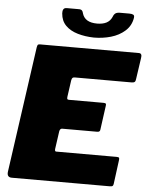

<svg xmlns="http://www.w3.org/2000/svg" viewBox="-62 -1003 817 1053"><g transform="rotate(5 346.5 -476.5)"><path d="M117 -725Q119 -736 122 -739Q125 -742 134 -742H678Q697 -742 692 -715L675 -599Q674 -587 669 -582.5Q664 -578 650 -578H340Q331 -578 327 -574.5Q323 -571 321 -560L308 -468Q307 -458 309.5 -455.5Q312 -453 319 -453H508Q519 -453 521.5 -449Q524 -445 522 -436L504 -305Q503 -292 488 -292H295Q283 -292 280 -276L266 -177Q265 -164 273 -164H606Q617 -164 619.5 -160Q622 -156 620 -145L603 -16Q602 -7 598 -3.5Q594 0 581 0H43Q15 0 19 -31L117 -725ZM424 -805Q376 -806 335 -818Q294 -830 268.5 -855.5Q243 -881 240 -922Q239 -936 244 -944.5Q249 -953 262 -953H322Q336 -954 343 -950Q350 -946 353 -933Q360 -908 380.5 -895.5Q401 -883 435 -883Q466 -883 486.5 -893.5Q507 -904 517 -927Q522 -941 530.5 -947Q539 -953 556 -953H607Q621 -953 628.5 -949Q636 -945 634 -932Q627 -888 595 -859.5Q563 -831 518 -818Q473 -805 424 -805Z"/></g></svg>

Font: Libre Franklin Black
Style: Italic
Weight: 900
Italic angle: -8°
Designer: Pablo Impallari, Rodrigo Fuenzalida, Nhung Nguyen
Foundry: Impallari Type
Version: Version 3.000